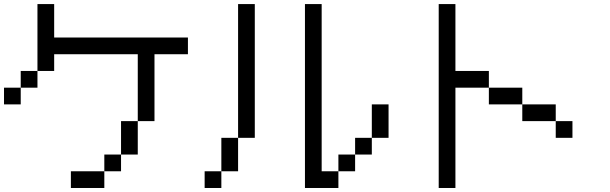

<svg xmlns="http://www.w3.org/2000/svg" viewBox="-20 -937 3040 957"><path d="M0 -416.7V-500H83.3V-416.7ZM750 -333.3H666.7V-666.7H250V-583.3H166.7V-916.7H250V-750H916.7V-666.7H750ZM166.7 -583.3V-500H83.3V-583.3ZM333.3 0V-83.3H500V0ZM500 -83.3V-166.7H583.3V-83.3ZM666.7 -166.7H583.3V-333.3H666.7Z M1000 0V-83.3H1083.3V0ZM1750 -166.7V-83.3H1666.7V-166.7ZM1750 -250H1833.3V-166.7H1750ZM1166.7 -83.3H1083.3V-250H1166.7ZM1166.7 -250V-916.7H1250V-250ZM1916.7 -250H1833.3V-416.7H1916.7ZM1500 0V-916.7H1583.3V-83.3H1666.7V0Z M2750 -416.7V-333.3H2583.3V-416.7ZM2750 -333.3H2833.3V-250H2750ZM2166.7 0V-916.7H2250V-583.3H2416.7V-500H2250V0ZM2416.7 -416.7V-500H2583.3V-416.7Z"/></svg>

Font: GalmuriMono11 Regular
Style: Regular
Weight: 400
Designer: Lee Minseo (quiple)
Version: Version 2.399;hotconv 1.1.1;makeotfexe 2.6.0 DEVELOPMENT